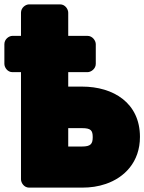

<svg xmlns="http://www.w3.org/2000/svg" viewBox="-70 -820 660 878"><path d="M305 -424H242V-490H330C346 -490 368 -505 368 -528V-618C368 -634 353 -656 330 -656H242V-762C242 -778 228 -800 205 -800H63C47 -800 26 -785 26 -762V-656H-13C-29 -656 -50 -641 -50 -618V-528C-50 -512 -36 -490 -13 -490H26V0C26 16 40 38 63 38H305C344 38 379 33 414 21C499 -8 570 -79 570 -194C570 -349 449 -424 305 -424ZM354 -193C354 -162 345 -150 305 -150H242V-234H305C345 -234 354 -224 354 -193Z"/></svg>

Font: Asimov Print
Style: E
Weight: 500
Designer: Google
Version: Version 2.000980; 2014